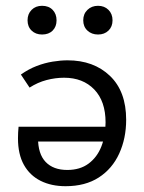

<svg xmlns="http://www.w3.org/2000/svg" viewBox="-20 -633 495 662"><path d="M206 9Q157 9 120 -9.5Q83 -28 62.5 -64.5Q42 -101 42 -156Q42 -166 42.5 -176Q43 -186 44 -196H111V-158Q111 -102 137.5 -74.5Q164 -47 212 -47Q256 -47 285.5 -69Q315 -91 329.5 -128Q344 -165 344 -211Q344 -284 305 -324.5Q266 -365 201 -365Q171 -365 140.5 -357Q110 -349 82 -331L52 -376Q79 -395 106.5 -405.5Q134 -416 161.5 -420.5Q189 -425 213 -425Q303 -425 359 -371.5Q415 -318 415 -220Q415 -156 391 -103.5Q367 -51 320.5 -21Q274 9 206 9ZM53 -145V-196H376L366 -145ZM125 -514Q103 -514 89 -527.5Q75 -541 75 -563Q75 -585 89 -599Q103 -613 125 -613Q148 -613 161.5 -599Q175 -585 175 -563Q175 -541 161.5 -527.5Q148 -514 125 -514ZM318 -514Q296 -514 281.5 -527.5Q267 -541 267 -563Q267 -585 281.5 -599Q296 -613 318 -613Q340 -613 354 -599Q368 -585 368 -563Q368 -541 354 -527.5Q340 -514 318 -514Z"/></svg>

Font: Ysabeau Office Medium
Style: Regular
Weight: 500
Designer: Christian Thalmann (Catharsis Fonts)
Version: Version 2.001;gftools[0.9.30]; featfreeze: tnum,lnum,ss02